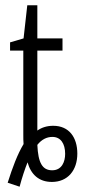

<svg xmlns="http://www.w3.org/2000/svg" viewBox="-20 -677 330 725"><path d="M54 28C63 -6 74 -39 84 -64C97 -18 127 10 176 10C236 10 272 -34 272 -97C272 -158 241 -202 181 -202C158 -202 138 -196 121 -184V-486H216V-532H121V-657H83L69 -532L18 -517V-486H68V-168C68 -155 68 -145 69 -133C46 -95 27 -44 9 13ZM177 -34C140 -34 124 -62 121 -130C137 -150 156 -160 178 -160C209 -160 226 -135 226 -96C226 -67 214 -34 177 -34Z"/></svg>

Font: Noto Sans UI Condensed Light
Style: Regular
Weight: 300
Width: 3
Designer: Monotype Design Team
Foundry: Monotype Imaging Inc.
Version: Version 1.901